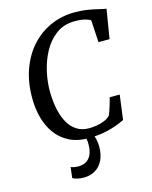

<svg xmlns="http://www.w3.org/2000/svg" viewBox="-141 -841 921 1164"><g transform="rotate(-15 319.5 -259.5)"><path d="M328.9 8Q256.4 8 205.4 -18.7Q154.4 -45.5 122.2 -90.7Q90.1 -135.9 75.1 -192.3Q60.1 -248.8 59.8 -307.8Q58.3 -409.4 87.3 -491.4Q116.3 -573.3 168.8 -631.4Q221.4 -689.4 291.6 -720.4Q361.9 -751.3 443 -751.3Q487.4 -751.3 524.9 -744.9Q562.5 -738.6 590.6 -731.5Q618.8 -724.5 635.3 -722.2L605.3 -539.1H535.8L527.5 -678.9Q518 -684.2 505.2 -688.7Q492.3 -693.2 473.9 -696.2Q455.5 -699.1 428.6 -699.1Q361.4 -699.1 312.6 -663.5Q263.9 -627.9 232.6 -570.6Q201.3 -513.3 186.8 -446.2Q172.4 -379.2 173.9 -316.4Q175.2 -263.1 185 -214.8Q194.9 -166.6 215.4 -129.4Q236 -92.2 268.5 -70.8Q300.9 -49.4 347.1 -49.4Q367.7 -49.4 393.4 -53.4Q419.2 -57.5 442.9 -67.1Q466.7 -76.8 481.5 -93.3Q486.2 -104.7 490.7 -117.5Q495.1 -130.3 499.3 -143.8Q503.5 -157.4 507.6 -171.3Q511.7 -185.2 515.2 -198.8H577.9L557.6 -44.4Q543.6 -37.6 522.1 -28.8Q500.6 -20 472 -11.6Q443.5 -3.2 407.7 2.4Q371.9 8 328.9 8ZM331.9 -13.8 356.2 -11.8Q364.4 1.5 370.3 23.8Q376.3 46.1 376.3 74.1Q376.3 123.2 359 158.5Q341.7 193.9 310.5 212.6Q279.2 231.3 237.3 231.3Q217.8 231.3 198.3 226.8Q178.9 222.4 168.8 215.7L176.6 148.2Q182.6 151.6 196.2 154.3Q209.7 157 224.2 157Q268.6 157 292.6 128Q316.5 99 317.1 47.8Q317.9 26.6 314.6 12.7Q311.4 -1.2 307.8 -11.8Z"/></g></svg>

Font: Merriweather Light
Style: Italic
Weight: 300
Italic angle: -7.8°
Designer: Eben Sorkin
Foundry: Eben Sorkin
Version: Version 2.101